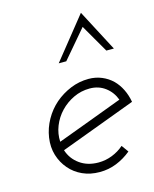

<svg xmlns="http://www.w3.org/2000/svg" viewBox="-103 -730 648 807"><g transform="rotate(-15 220.5 -326.5)"><path d="M279.8 -343.2Q318.5 -343.2 347.2 -321.7Q375.8 -300.3 388.7 -265.6Q317.1 -238.9 246.2 -212.2Q175.3 -185.6 102.8 -158.9Q100.7 -194 114 -227.2Q127.3 -260.4 151.7 -286Q176 -311.6 209.1 -327.4Q242.3 -343.2 279.8 -343.2ZM437.7 -243Q432.5 -272.9 420 -298.2Q407.5 -323.5 389.1 -341.9Q369.1 -361.4 342.6 -372.4Q316.1 -383.4 285.7 -383.4Q244.3 -383.4 206.8 -367.9Q169.2 -352.4 138.8 -326.4Q108.4 -300 88.2 -264Q68 -228 62 -188Q56 -147 66.7 -111.8Q77.4 -76.6 100.8 -49.6Q123.2 -23.2 156.6 -8Q190 7.2 231.3 7.2Q270 7.2 304.7 -6.8Q339.4 -20.8 369 -45.2Q363.5 -52.9 358.2 -60.3Q352.8 -67.7 347.3 -75.4Q324.6 -55.5 295.9 -44.3Q267.2 -33 236.3 -33Q188.8 -33 155.2 -57.1Q121.5 -81.2 108.9 -120.4Q191.9 -151.5 273.5 -181.7Q355.2 -211.9 437.7 -243ZM327 -660Q291 -615 254.5 -569.5Q218 -524 182 -479H214.8Q241 -509.2 266.8 -540Q292.6 -570.7 318.7 -600.9Q338.1 -568.4 353.9 -540Q369.7 -511.5 389.2 -479H422Q398 -524 374.5 -569.5Q351 -615 327 -660Z"/></g></svg>

Font: Josefin Slab Thin
Style: Italic
Weight: 100
Italic angle: -12°
Designer: Santiago Orozco
Foundry: Typemade
Version: Version 2.000